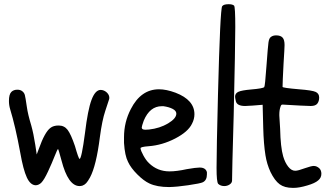

<svg xmlns="http://www.w3.org/2000/svg" viewBox="-20 -910 1619 932"><path d="M35.2 -463.9Q45.9 -474.6 64.5 -474.6Q80.1 -474.6 89.8 -465.8Q97.7 -459 100.6 -448.7Q103.5 -438.5 110.4 -390.6Q115.2 -355.5 131.8 -300.8Q142.6 -262.7 151.4 -206.1L158.2 -160.2L168.9 -188.5Q197.3 -268.6 224.6 -289.1Q239.3 -300.8 264.6 -300.8Q292 -300.8 308.1 -279.8Q324.2 -258.8 343.8 -201.2Q361.3 -139.6 366.2 -138.7Q376 -138.7 392.6 -264.6Q406.2 -377 424.3 -425.3Q442.4 -473.6 468.8 -473.6Q473.6 -473.6 476.6 -472.7Q490.2 -469.7 500.5 -459Q510.7 -448.2 510.7 -434.6Q510.7 -433.6 510.3 -431.6Q509.8 -429.7 509.8 -428.7Q508.8 -423.8 491.2 -372.1Q475.6 -326.2 464.8 -244.1Q447.3 -105.5 417 -48.8Q406.2 -29.3 398.4 -21Q390.6 -12.7 379.9 -8.8Q372.1 -6.8 366.2 -6.8Q310.5 -6.8 278.3 -131.8Q263.7 -186.5 261.7 -186.5Q258.8 -186.5 245.6 -152.8Q232.4 -119.1 213.4 -78.1Q194.3 -37.1 180.7 -23.4Q168.9 -11.7 154.3 -10.7Q127.9 -10.7 110.4 -48.3Q92.8 -85.9 78.1 -169.9Q54.7 -296.9 29.3 -379.9Q23.4 -399.4 23.4 -419.9Q23.4 -452.1 35.2 -463.9Z M615.2 -380.9Q664.1 -476.6 752 -476.6Q787.1 -476.6 832 -460Q923.8 -424.8 923.8 -355.5Q923.8 -332 912.1 -309.6Q893.6 -270.5 830.6 -237.8Q767.6 -205.1 701.2 -200.2Q662.1 -197.3 662.1 -190.4Q663.1 -178.7 676.3 -154.8Q689.5 -130.9 703.1 -118.2Q744.1 -78.1 802.7 -78.1Q837.9 -78.1 886.7 -88.9Q931.6 -96.7 949.2 -96.7Q978.5 -96.7 984.4 -74.2Q984.4 -71.3 984.4 -63.5Q984.4 -35.2 964.8 -25.4Q953.1 -19.5 892.6 -10.7Q839.8 -2.9 800.8 -2Q742.2 -2 705.1 -19.5Q677.7 -32.2 646.5 -63.5Q615.2 -94.7 601.6 -124Q585.9 -154.3 582 -215.8Q582 -220.7 582 -230.5Q582 -240.2 582 -244.1Q582 -317.4 615.2 -380.9ZM773.4 -394.5H765.6Q707 -394.5 677.7 -324.2Q668 -296.9 668 -291Q668 -280.3 685.5 -280.3Q695.3 -280.3 703.1 -281.2Q755.9 -287.1 795.9 -311Q835.9 -335 835.9 -358.4Q835.9 -372.1 818.4 -381.3Q800.8 -390.6 773.4 -394.5Z M1058.6 -879.9Q1065.4 -889.6 1089.8 -889.6Q1108.4 -889.6 1116.2 -882.8Q1122.1 -877 1122.1 -778.3Q1122.1 -687.5 1114.3 -348.6Q1106.4 -74.2 1106.4 -32.2Q1105.5 -21.5 1094.2 -14.2Q1083 -6.8 1068.4 -6.8Q1050.8 -6.8 1039.1 -17.6Q1031.2 -27.3 1031.2 -94.7Q1031.2 -179.7 1038.1 -450.2Q1048.8 -869.1 1058.6 -879.9Z M1294.9 -730.5Q1304.7 -738.3 1320.3 -738.3Q1342.8 -738.3 1352.5 -726.6Q1361.3 -715.8 1361.3 -691.4Q1361.3 -677.7 1356.4 -600.6Q1351.6 -510.7 1351.6 -488.3Q1351.6 -483.4 1431.6 -476.6Q1495.1 -471.7 1512.2 -463.9Q1529.3 -456.1 1529.3 -436.5Q1529.3 -418.9 1520.5 -407.2Q1511.7 -395.5 1488.3 -395.5Q1485.4 -395.5 1437.5 -397.5Q1358.4 -401.4 1352.5 -402.3H1350.6Q1344.7 -402.3 1341.8 -392.6Q1335.9 -376 1335.9 -354.5Q1335.9 -351.6 1335.9 -348.6Q1339.8 -295.9 1339.8 -285.2Q1341.8 -195.3 1354.5 -151.4Q1363.3 -121.1 1378.9 -101.1Q1394.5 -81.1 1413.1 -81.1Q1426.8 -81.1 1460.9 -93.8Q1491.2 -104.5 1502.9 -104.5Q1517.6 -104.5 1530.3 -92.8Q1540 -83 1540 -66.4Q1540 -46.9 1524.4 -34.2Q1508.8 -20.5 1471.7 -9.8Q1432.6 2 1405.3 2H1401.4Q1361.3 2 1337.4 -15.6Q1313.5 -33.2 1293 -75.2Q1275.4 -113.3 1268.6 -156.2Q1259.8 -210.9 1257.8 -289.1L1254.9 -401.4L1207 -397.5Q1182.6 -395.5 1169.9 -395.5Q1130.9 -395.5 1125 -418Q1121.1 -435.5 1121.1 -440.4Q1121.1 -457 1137.2 -464.4Q1153.3 -471.7 1198.2 -475.6Q1256.8 -480.5 1262.7 -487.3Q1266.6 -492.2 1273.4 -588.9Q1280.3 -683.6 1283.2 -704.1Q1286.1 -724.6 1294.9 -730.5Z"/></svg>

Font: sage sans
Style: Regular
Weight: 400
Version: Version 001.032